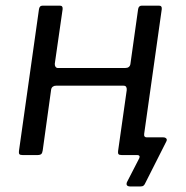

<svg xmlns="http://www.w3.org/2000/svg" viewBox="-20 -550 661 681"><path d="M443.1 111.4Q424.6 111.4 430.2 96.2L474.2 10.7Q476.2 5.4 474.2 2.7Q472.2 0 467.1 0H427.7L432.3 -62.8H487.1L491.4 -76.9Q490.4 -68.6 493 -65.7Q495.5 -62.8 500.3 -62.8H558.8Q566.2 -62.8 569.9 -58.6Q573.6 -54.4 569.3 -47L495.6 98.8Q493 105.2 489.2 108.3Q485.5 111.4 477.4 111.4ZM60.7 0Q51.5 0 48.9 -3.1Q46.2 -6.2 47.2 -14.1L118.1 -516.4Q119.6 -530 131.4 -530H192.2Q203.6 -530 202.1 -517.2L174.4 -324.4Q173.8 -318 176.8 -313.3Q179.8 -308.7 186.3 -308.7L424.4 -308.9Q431.9 -308.7 436.7 -312.4Q441.5 -316.2 442.5 -322.7L469.7 -516.4Q471.3 -530 483 -530H543.8Q555.3 -530 553.7 -517.2L483.1 -16.7Q481.8 -7.2 477.9 -3.6Q474 0 463.5 0H412.4Q403.2 0 400.5 -3.1Q397.8 -6.2 398.8 -14.1L429.5 -230.4Q430.1 -237.8 427.4 -242Q424.8 -246.1 417.6 -246.1H179.5Q173 -246.4 167.9 -243Q162.7 -239.6 161.4 -232.4L131.5 -16.7Q130.2 -7.2 126.3 -3.6Q122.3 0 111.9 0Z"/></svg>

Font: Libre Franklin Thin
Style: Italic
Weight: 100
Italic angle: -8°
Designer: Pablo Impallari, Rodrigo Fuenzalida, Nhung Nguyen
Foundry: Impallari Type
Version: Version 3.000